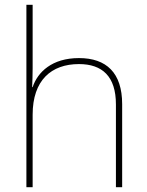

<svg xmlns="http://www.w3.org/2000/svg" viewBox="-20 -780 613 800"><path d="M116 -496V-760H90V0H116V-302C116 -446 194 -513 309 -513C406 -513 463 -462 463 -345V0H489V-346C489 -477 423 -538 309 -538C197 -538 137 -480 116 -417H114C115 -446 116 -466 116 -496Z"/></svg>

Font: Noto Sans Malayalam Thin
Style: Regular
Weight: 100
Designer: Jelle Bosma - Monotype Design Team
Foundry: Monotype Imaging Inc.
Version: Version 2.104